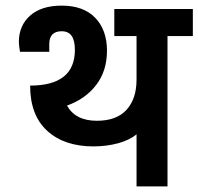

<svg xmlns="http://www.w3.org/2000/svg" viewBox="-20 -662 705 682"><path d="M665 -534H575V0H465V-185Q440 -164 399 -153Q358 -142 312 -142Q208 -142 147.5 -197.5Q87 -253 87 -358Q246 -358 246 -485Q246 -518 234.5 -534.5Q223 -551 199 -551Q155 -551 155 -505V-478H51Q47 -502 47 -513Q47 -571 87 -606.5Q127 -642 199 -642Q277 -642 318.5 -598.5Q360 -555 360 -482Q360 -410 321.5 -360Q283 -310 218 -287Q248 -233 324 -233Q394 -233 429.5 -272Q465 -311 465 -379V-534H386V-630H665Z"/></svg>

Font: Pragati Narrow
Style: Bold
Weight: 700
Designer: Hector Gatti, Marcela Romero, Pablo Cosgaya and Nicolas Silva
Foundry: Omnibus-Type
Version: Version 1.010; ttfautohint (v1.3)